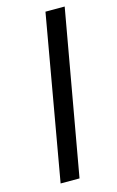

<svg xmlns="http://www.w3.org/2000/svg" viewBox="-114 -777 502 824"><g transform="rotate(-15 137.0 -364.5)"><path d="M48.8 0 176.8 -729H262.2L132.8 0Z"/></g></svg>

Font: Hubot Sans
Style: Italic
Weight: 400
Italic angle: -10°
Designer: Deni Anggara
Foundry: GitHub
Version: Version 1.001;gftools[0.9.31]